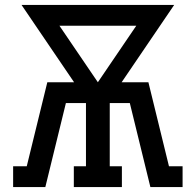

<svg xmlns="http://www.w3.org/2000/svg" viewBox="-20 -755 790 775"><path d="M33 0V-84H88L171 -423H279L67 -735H683L471 -423H579L662 -84H717V0H587L504 -339H423V-84H472V0H278V-84H327V-339H246L163 0ZM375 -423 530 -651H220Z"/></svg>

Font: Iosevka Etoile Medium
Style: Regular
Weight: 500
Designer: Belleve Invis
Foundry: Belleve Invis
Version: Version 22.1.2; ttfautohint (v1.8.4)